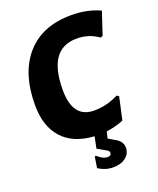

<svg xmlns="http://www.w3.org/2000/svg" viewBox="-156 -748 861 1045"><g transform="rotate(-20 275.0 -225.5)"><path d="M384 -654Q477 -654 550 -620L507 -490L494 -484Q440 -524 368 -524Q202 -524 202 -286Q202 -123 326 -123Q399 -123 467 -158L479 -150L450 -19Q398 1 350 7L341 45L375 65Q418 87 418 125Q418 159 390.5 181Q363 203 317 203Q272 203 232 177L242 114L249 111Q280 140 308 140Q329 140 329 122Q329 111 314 104L265 76L279 9Q159 2 95.5 -67.5Q32 -137 32 -260Q32 -446 124 -550Q216 -654 384 -654Z"/></g></svg>

Font: Alegreya Sans SC ExtraBold
Style: Italic
Weight: 800
Italic angle: -7°
Designer: Juan Pablo del Peral
Foundry: Huerta Tipografica
Version: Version 2.007